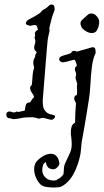

<svg xmlns="http://www.w3.org/2000/svg" viewBox="-20 -527 461 854"><path d="M209 6Q208 6 206.5 5.5Q205 5 203 5L191 2Q184 0 178.5 -1.5Q173 -3 171 -3Q167 -3 161 -1Q155 1 152 1Q151 1 149 0Q147 -1 146 -1Q143 -2 140 -3Q137 -4 133 -4Q128 -6 121 -5.5Q114 -5 111 -5Q110 -5 102.5 -5Q95 -5 86 -4Q73 -1 59.5 1Q46 3 41 3Q36 3 31.5 1Q27 -1 22 -1Q15 -1 11.5 -6Q8 -11 8 -16Q8 -31 22 -31Q27 -31 32 -29Q37 -27 41 -27H46Q49 -29 51.5 -30Q54 -31 54 -31Q56 -31 62 -29Q70 -31 78 -32.5Q86 -34 90 -35Q92 -48 94.5 -59.5Q97 -71 115 -72V-73L118 -78Q120 -82 123.5 -86.5Q127 -91 132 -95Q130 -103 122 -114.5Q114 -126 114 -136Q114 -143 120 -147Q122 -149 123 -164Q124 -179 125.5 -196.5Q127 -214 131 -221Q133 -225 130.5 -232.5Q128 -240 128 -249Q128 -262 136 -273Q136 -285 144 -295Q132 -303 132 -314Q132 -322 135 -331Q135 -330 135.5 -331Q136 -332 137 -339Q138 -348 135 -355.5Q132 -363 137 -368Q136 -370 135.5 -372Q135 -374 135 -376Q135 -387 146 -393L149 -395Q149 -396 148.5 -396Q148 -396 148 -397Q147 -405 144 -410.5Q141 -416 133 -416Q131 -416 123 -414Q117 -412 115 -412Q113 -412 104 -415Q95 -418 95 -422Q95 -427 98 -431.5Q101 -436 104 -438Q115 -444 130 -452Q145 -460 159 -470L164 -476L166 -479Q167 -479 167 -479.5Q167 -480 168 -480L175 -485L184 -490Q185 -491 186.5 -492Q188 -493 189 -494Q193 -498 198.5 -502.5Q204 -507 208 -507Q218 -507 220 -502Q222 -497 223 -489Q223 -482 222 -480L216 -464Q211 -451 207.5 -435.5Q204 -420 200 -405Q199 -401 200 -396Q201 -391 200 -387Q198 -377 195.5 -367.5Q193 -358 192 -348Q191 -340 188.5 -311Q186 -282 183 -243.5Q180 -205 177 -168Q174 -131 172 -105.5Q170 -80 170 -79Q170 -76 170.5 -66Q171 -56 173 -49Q177 -34 193 -23Q195 -22 198 -21Q201 -20 203 -19Q205 -18 208 -18Q211 -18 214 -16Q218 -15 221.5 -14Q225 -13 225 -9Q225 -4 219.5 1Q214 6 209 6ZM388 -380Q373 -380 355.5 -392.5Q338 -405 338 -424Q338 -432 346.5 -440Q355 -448 360 -452Q368 -459 372.5 -463Q377 -467 388 -467Q400 -467 410.5 -454.5Q421 -442 421 -433Q422 -426 419.5 -413.5Q417 -401 410 -390.5Q403 -380 388 -380ZM250 304Q248 305 239 306Q230 307 219 307Q203 307 186.5 304.5Q170 302 162 295Q148 282 140 263Q132 244 132 226Q132 205 142 192Q153 179 171 168Q189 157 206 157Q220 157 230 166Q240 175 244 197Q246 205 236 216Q226 227 214 226Q199 224 193 216.5Q187 209 185.5 201.5Q184 194 184 194Q174 198 171 209Q168 220 168 230Q168 249 182 262.5Q196 276 217 276Q221 276 224.5 275.5Q228 275 232 274L235 271Q237 270 240 268.5Q243 267 246 265Q254 259 262 249Q264 237 264 225Q264 213 269 201Q279 178 285.5 165.5Q292 153 295.5 142Q299 131 299 114Q299 108 298.5 100.5Q298 93 297 84Q296 79 295.5 73Q295 67 295 61Q295 48 298.5 36.5Q302 25 312 20L314 19Q314 -4 315 -25.5Q316 -47 318 -68Q317 -71 315.5 -73.5Q314 -76 313 -78Q310 -84 310 -89Q310 -101 322 -105L323 -121Q323 -126 322.5 -131Q322 -136 322 -141Q322 -150 324 -154L322 -159Q314 -182 316.5 -186Q319 -190 319 -197Q319 -202 315 -210Q313 -216 313 -218Q313 -228 321 -234L322 -235Q321 -240 318.5 -247.5Q316 -255 313 -260Q309 -262 304 -260Q298 -258 296 -258Q288 -256 279.5 -253.5Q271 -251 262 -250H259Q252 -250 247.5 -254.5Q243 -259 243 -263Q243 -272 254 -277Q260 -280 277.5 -284.5Q295 -289 297 -293Q301 -301 310 -301Q317 -301 321 -297L324 -298Q347 -304 368.5 -310.5Q390 -317 390 -317Q400 -317 402.5 -312Q405 -307 405 -300Q406 -292 405 -290Q393 -266 388.5 -228Q384 -190 382 -150.5Q380 -111 375 -82Q371 -54 365 -19.5Q359 15 353.5 48.5Q348 82 343 107Q341 134 338 157Q328 209 306 248.5Q284 288 250 304Z"/></svg>

Font: Are You Serious
Style: Regular
Weight: 400
Designer: Robert E. Leuschke
Foundry: Robert E. Leuschke
Version: Version 1.100